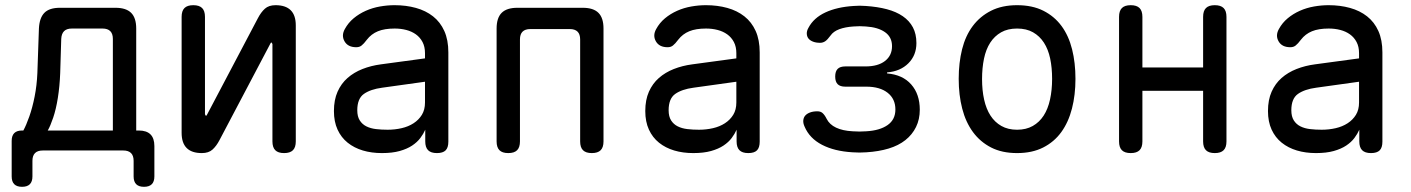

<svg xmlns="http://www.w3.org/2000/svg" viewBox="-20 -580 5440 740"><path d="M65 140Q45 140 35 130Q25 120 25 100V-37Q25 -57 35 -67Q45 -77 65 -77H70Q81 -97 93 -131Q105 -165 113.5 -208Q122 -251 124 -298L130 -470Q132 -511 151 -530.5Q170 -550 211 -550H425Q466 -550 485.5 -530.5Q505 -511 505 -470V-77H515Q545 -77 560 -62Q575 -47 575 -17V100Q575 120 565 130Q555 140 535 140Q515 140 505 130Q495 120 495 100V40Q495 20 485 10Q475 0 455 0H145Q125 0 115 10Q105 20 105 40V100Q105 120 95 130Q85 140 65 140ZM415 -430Q415 -450 405 -460Q395 -470 375 -470H257Q237 -470 227 -460Q217 -450 216 -430L212 -298Q210 -247 203 -203Q196 -159 185 -126.5Q174 -94 164 -77H415Z M680 -68V-515Q680 -538 691 -549Q702 -560 725 -560Q748 -560 759 -549Q770 -538 770 -515V-140Q772 -134 774 -134Q776 -134 776.5 -135.5Q777 -137 779 -140L974 -510Q986 -533 1001 -546.5Q1016 -560 1042 -560Q1081 -560 1100.5 -540.5Q1120 -521 1120 -482V-35Q1120 -12 1109 -1Q1098 10 1075 10Q1052 10 1041 -1Q1030 -12 1030 -35V-410Q1028 -416 1026 -416Q1024 -416 1023.5 -414.5Q1023 -413 1021 -410L826 -40Q814 -17 799 -3.5Q784 10 758 10Q719 10 699.5 -9.5Q680 -29 680 -68Z M1618 -355V-375Q1618 -400 1608.5 -418Q1599 -436 1583 -447.5Q1567 -459 1546 -464.5Q1525 -470 1501 -470Q1462 -470 1436.5 -459.5Q1411 -449 1394 -427Q1388 -419 1383 -413.5Q1378 -408 1373.5 -404.5Q1369 -401 1364 -399.5Q1359 -398 1353 -398Q1321 -398 1308 -420.5Q1295 -443 1309 -468Q1322 -492 1343 -509.5Q1364 -527 1390 -538.5Q1416 -550 1444.5 -555Q1473 -560 1501 -560Q1545 -560 1583 -549.5Q1621 -539 1649 -517Q1677 -495 1692.5 -460.5Q1708 -426 1708 -378V-34Q1708 -11 1697.5 -0.5Q1687 10 1664 10Q1641 10 1630 -1Q1619 -12 1619 -35V-80Q1612 -64 1600 -48Q1588 -32 1568.5 -19Q1549 -6 1520.5 2Q1492 10 1452 10Q1412 10 1378.5 0Q1345 -10 1320 -30Q1295 -50 1281 -80.5Q1267 -111 1267 -152Q1267 -195 1281 -226.5Q1295 -258 1319.5 -279.5Q1344 -301 1377 -314Q1410 -327 1448 -332ZM1618 -265 1453 -242Q1408 -236 1382.5 -218Q1357 -200 1357 -155Q1357 -131 1366.5 -116Q1376 -101 1392 -93Q1408 -85 1429 -82.5Q1450 -80 1474 -80Q1502 -80 1528 -86Q1554 -92 1574 -105Q1594 -118 1606 -137.5Q1618 -157 1618 -185Z M1939 10Q1916 10 1905 -1Q1894 -12 1894 -35V-470Q1894 -511 1913.5 -530.5Q1933 -550 1974 -550H2226Q2267 -550 2286.5 -530.5Q2306 -511 2306 -470V-35Q2306 -12 2295 -1Q2284 10 2261 10Q2238 10 2227 -1Q2216 -12 2216 -35V-428Q2216 -448 2206 -458Q2196 -468 2176 -468H2024Q2004 -468 1994 -458Q1984 -448 1984 -428V-35Q1984 -12 1973 -1Q1962 10 1939 10Z M2818 -355V-375Q2818 -400 2808.5 -418Q2799 -436 2783 -447.5Q2767 -459 2746 -464.5Q2725 -470 2701 -470Q2662 -470 2636.5 -459.5Q2611 -449 2594 -427Q2588 -419 2583 -413.5Q2578 -408 2573.5 -404.5Q2569 -401 2564 -399.5Q2559 -398 2553 -398Q2521 -398 2508 -420.5Q2495 -443 2509 -468Q2522 -492 2543 -509.5Q2564 -527 2590 -538.5Q2616 -550 2644.5 -555Q2673 -560 2701 -560Q2745 -560 2783 -549.5Q2821 -539 2849 -517Q2877 -495 2892.5 -460.5Q2908 -426 2908 -378V-34Q2908 -11 2897.5 -0.5Q2887 10 2864 10Q2841 10 2830 -1Q2819 -12 2819 -35V-80Q2812 -64 2800 -48Q2788 -32 2768.5 -19Q2749 -6 2720.5 2Q2692 10 2652 10Q2612 10 2578.5 0Q2545 -10 2520 -30Q2495 -50 2481 -80.5Q2467 -111 2467 -152Q2467 -195 2481 -226.5Q2495 -258 2519.5 -279.5Q2544 -301 2577 -314Q2610 -327 2648 -332ZM2818 -265 2653 -242Q2608 -236 2582.5 -218Q2557 -200 2557 -155Q2557 -131 2566.5 -116Q2576 -101 2592 -93Q2608 -85 2629 -82.5Q2650 -80 2674 -80Q2702 -80 2728 -86Q2754 -92 2774 -105Q2794 -118 2806 -137.5Q2818 -157 2818 -185Z M3096 -473Q3116 -511 3161 -532Q3206 -553 3270 -557Q3282 -558 3293.5 -558Q3305 -558 3317 -557Q3362 -554 3398 -544.5Q3434 -535 3459.5 -517.5Q3485 -500 3498.5 -474.5Q3512 -449 3512 -414Q3512 -367 3481 -336Q3450 -305 3399 -301V-297Q3459 -292 3492 -254.5Q3525 -217 3525 -157Q3525 -120 3510.5 -90.5Q3496 -61 3469.5 -40Q3443 -19 3405 -7.5Q3367 4 3319 7Q3306 8 3292.5 8Q3279 8 3266 7Q3196 3 3148 -22Q3100 -47 3081 -92Q3075 -105 3076 -116Q3077 -127 3083.5 -134.5Q3090 -142 3102 -146.5Q3114 -151 3130 -151Q3136 -151 3141 -149.5Q3146 -148 3150 -144.5Q3154 -141 3158 -135.5Q3162 -130 3166 -122Q3177 -100 3202.5 -88Q3228 -76 3266 -74Q3279 -73 3292.5 -73Q3306 -73 3319 -74Q3371 -77 3401 -98Q3431 -119 3431 -158Q3431 -199 3401 -222.5Q3371 -246 3319 -246H3238Q3218 -246 3208.5 -255.5Q3199 -265 3199 -285Q3199 -305 3208.5 -314.5Q3218 -324 3238 -324H3316Q3364 -324 3391 -345Q3418 -366 3418 -402Q3418 -437 3391 -456Q3364 -475 3317 -478Q3305 -479 3293.5 -479Q3282 -479 3270 -478Q3238 -476 3215 -467.5Q3192 -459 3181 -443Q3175 -435 3170 -429.5Q3165 -424 3160.5 -421Q3156 -418 3151 -416.5Q3146 -415 3141 -415Q3125 -415 3113.5 -419.5Q3102 -424 3096 -431.5Q3090 -439 3089.5 -450Q3089 -461 3096 -473Z M3900 10Q3842 10 3800 -11.5Q3758 -33 3730 -71Q3702 -109 3688.5 -161.5Q3675 -214 3675 -276Q3675 -338 3688 -390Q3701 -442 3729 -479.5Q3757 -517 3799.5 -538.5Q3842 -560 3900 -560Q3959 -560 4001.5 -538.5Q4044 -517 4071.5 -479.5Q4099 -442 4112 -390Q4125 -338 4125 -276Q4125 -214 4111.5 -161.5Q4098 -109 4070.5 -71Q4043 -33 4000.5 -11.5Q3958 10 3900 10ZM3900 -80Q3935 -80 3960.5 -94.5Q3986 -109 4002.5 -134.5Q4019 -160 4027 -196.5Q4035 -233 4035 -276Q4035 -319 4027.5 -354.5Q4020 -390 4003.5 -415.5Q3987 -441 3961.5 -455.5Q3936 -470 3900 -470Q3864 -470 3838.5 -455.5Q3813 -441 3796.5 -415.5Q3780 -390 3772.5 -354Q3765 -318 3765 -275Q3765 -232 3773 -196Q3781 -160 3797.5 -134.5Q3814 -109 3839.5 -94.5Q3865 -80 3900 -80Z M4338 10Q4315 10 4304 -1Q4293 -12 4293 -35V-515Q4293 -538 4304 -549Q4315 -560 4338 -560Q4361 -560 4372 -549Q4383 -538 4383 -515V-320H4617V-515Q4617 -538 4628 -549Q4639 -560 4662 -560Q4685 -560 4696 -549Q4707 -538 4707 -515V-35Q4707 -12 4696 -1Q4685 10 4662 10Q4639 10 4628 -1Q4617 -12 4617 -35V-230H4383V-35Q4383 -12 4372 -1Q4361 10 4338 10Z M5218 -355V-375Q5218 -400 5208.5 -418Q5199 -436 5183 -447.5Q5167 -459 5146 -464.5Q5125 -470 5101 -470Q5062 -470 5036.5 -459.5Q5011 -449 4994 -427Q4988 -419 4983 -413.5Q4978 -408 4973.5 -404.5Q4969 -401 4964 -399.5Q4959 -398 4953 -398Q4921 -398 4908 -420.5Q4895 -443 4909 -468Q4922 -492 4943 -509.5Q4964 -527 4990 -538.5Q5016 -550 5044.5 -555Q5073 -560 5101 -560Q5145 -560 5183 -549.5Q5221 -539 5249 -517Q5277 -495 5292.5 -460.5Q5308 -426 5308 -378V-34Q5308 -11 5297.5 -0.5Q5287 10 5264 10Q5241 10 5230 -1Q5219 -12 5219 -35V-80Q5212 -64 5200 -48Q5188 -32 5168.5 -19Q5149 -6 5120.5 2Q5092 10 5052 10Q5012 10 4978.5 0Q4945 -10 4920 -30Q4895 -50 4881 -80.5Q4867 -111 4867 -152Q4867 -195 4881 -226.5Q4895 -258 4919.5 -279.5Q4944 -301 4977 -314Q5010 -327 5048 -332ZM5218 -265 5053 -242Q5008 -236 4982.5 -218Q4957 -200 4957 -155Q4957 -131 4966.5 -116Q4976 -101 4992 -93Q5008 -85 5029 -82.5Q5050 -80 5074 -80Q5102 -80 5128 -86Q5154 -92 5174 -105Q5194 -118 5206 -137.5Q5218 -157 5218 -185Z"/></svg>

Font: Maple Mono Normal
Style: Regular
Weight: 400
Monospace: yes
Designer: subframe7536
Version: Version 7.000